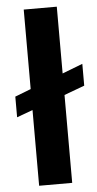

<svg xmlns="http://www.w3.org/2000/svg" viewBox="-56 -847 447 881"><g transform="rotate(-5 167.0 -406.0)"><path d="M87.9 0H240.2V-404.8L334 -439.5V-540L240.2 -503.9V-811.5H87.9V-445.3L14.6 -417V-321.8L87.9 -348.6Z"/></g></svg>

Font: Merriweather Sans
Style: Bold
Weight: 700
Designer: Eben Sorkin ( eben@eyebytes.com )
Foundry: Eben Sorkin
Version: Version 1.003